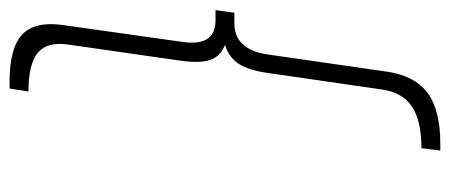

<svg xmlns="http://www.w3.org/2000/svg" viewBox="-280 -502 908 387"><g transform="rotate(-90 173.5 -308.0)"><path d="M64 126 68.8 87.9Q124.5 87.9 152.8 68.8Q181.2 49.8 187 8.8L220.2 -220.2Q225.6 -259.3 238.3 -279.5Q251 -299.8 276.9 -308.1Q253.9 -316.9 246.8 -337.6Q239.7 -358.4 245.1 -397L277.8 -625Q283.7 -666.5 261.2 -685.3Q238.8 -704.1 183.1 -704.1L189 -742.2H203.1Q271 -742.2 298.1 -716.6Q325.2 -690.9 316.9 -633.8L283.2 -395Q272.9 -327.1 326.2 -327.1H347.2L341.8 -289.1H320.8Q267.6 -289.1 257.8 -222.2L223.1 18.1Q214.8 74.7 180.2 100.3Q145.5 126 78.1 126Z"/></g></svg>

Font: Trueno UltraLight
Style: Italic
Weight: 250
Designer: Julieta Ulanovsky
Foundry: Julieta Ulanovsky
Version: Version 3.001b | FøM Fix